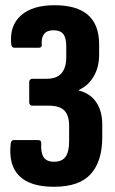

<svg xmlns="http://www.w3.org/2000/svg" viewBox="-20 -523 439 736"><path d="M187 193Q96 193 54 151.5Q12 110 21 28Q23 14 32 14H126Q139 14 138 27Q136 63 147.5 80Q159 97 187 97Q217 97 231 78.5Q245 60 245 17V-41Q245 -80 227 -99Q209 -118 166 -118H103Q99 -118 95.5 -121.5Q92 -125 92 -130V-209Q92 -214 95.5 -217.5Q99 -221 103 -221H159Q197 -221 215.5 -242Q234 -263 234 -304V-345Q234 -378 222.5 -392.5Q211 -407 185 -407Q160 -407 149 -392.5Q138 -378 140 -352Q141 -347 138 -343.5Q135 -340 130 -340H35Q24 -340 23 -354Q16 -424 60 -463.5Q104 -503 189 -503Q275 -503 317.5 -465.5Q360 -428 360 -353V-313Q360 -266 339.5 -230.5Q319 -195 282 -178V-176Q326 -165 349 -131Q372 -97 372 -45V3Q372 95 328 144Q284 193 187 193Z"/></svg>

Font: Sofia Sans Condensed ExtraBold
Style: Regular
Weight: 800
Designer: Botio Nikoltchev, Ani Petrova
Foundry: lettersoup
Version: Version 4.101